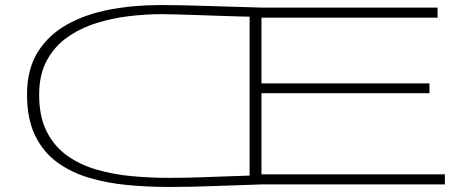

<svg xmlns="http://www.w3.org/2000/svg" viewBox="-20 -730 1833 760"><path d="M1741 0H1015Q913 3 826 6.5Q739 10 645 10Q565 10 485 2.5Q405 -5 333.5 -26Q262 -47 206.5 -87.5Q151 -128 119 -193.5Q87 -259 87 -356Q87 -456 129.5 -524Q172 -592 245.5 -633Q319 -674 414 -692Q509 -710 614 -710Q693 -710 798.5 -706.5Q904 -703 1015 -700H1712V-660H1015V-400H1680V-361H1015V-40H1741ZM968 -35V-664Q957 -664 923.5 -665Q890 -666 845.5 -667.5Q801 -669 755.5 -670.5Q710 -672 673.5 -673Q637 -674 621 -674Q558 -674 490.5 -666Q423 -658 360 -638Q297 -618 246 -582Q195 -546 165 -490Q135 -434 135 -355Q135 -268 165 -209Q195 -150 246.5 -113.5Q298 -77 364.5 -58Q431 -39 504 -32.5Q577 -26 649 -26Q707 -26 768 -28Q829 -30 881.5 -32Q934 -34 968 -35Z"/></svg>

Font: Georama ExtraExtended ExtraLight
Style: Regular
Weight: 200
Width: 8
Designer: Jean-Baptiste Levee
Foundry: Production Type
Version: Version 1.000